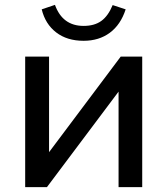

<svg xmlns="http://www.w3.org/2000/svg" viewBox="-20 -773 691 793"><path d="M84 0V-539.1H182.6V-144.5L478.5 -539.1H567.4V0H469.7V-394.5L173.8 0ZM152.3 -734.4 207 -752.9Q238.3 -666 325.2 -666Q370.1 -666 398.4 -686.5Q426.8 -707 445.3 -752L499 -734.4Q478.5 -670.9 433.6 -637.7Q388.7 -604.5 325.2 -604.5Q256.8 -604.5 211.9 -639.2Q167 -673.8 152.3 -734.4Z"/></svg>

Font: Min Sans Medium
Style: Regular
Weight: 500
Designer: Jinseong-Kim, NotoSansCJK, Nunito
Foundry: Jinseong-Kim
Version: Version 1.400;Glyphs 3.1.2 (3151)